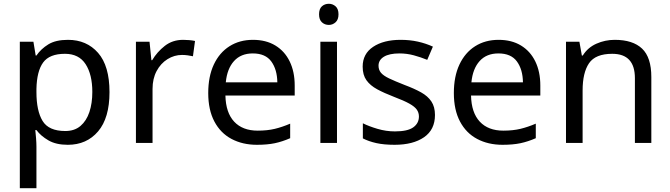

<svg xmlns="http://www.w3.org/2000/svg" viewBox="-20 -757 3551 1017"><path d="M340 -546Q439 -546 499.5 -477Q560 -408 560 -269Q560 -132 499.5 -61Q439 10 339 10Q277 10 236.5 -13.5Q196 -37 173 -68H167Q169 -51 171 -25Q173 1 173 20V240H85V-536H157L169 -463H173Q197 -498 236 -522Q275 -546 340 -546ZM324 -472Q242 -472 208.5 -426Q175 -380 173 -286V-269Q173 -170 205.5 -116.5Q238 -63 326 -63Q375 -63 406.5 -90Q438 -117 453.5 -163.5Q469 -210 469 -270Q469 -362 433.5 -417Q398 -472 324 -472Z M950 -546Q965 -546 982.5 -544.5Q1000 -543 1013 -540L1002 -459Q989 -462 973.5 -464Q958 -466 944 -466Q903 -466 867 -443.5Q831 -421 809.5 -380.5Q788 -340 788 -286V0H700V-536H772L782 -438H786Q812 -482 853 -514Q894 -546 950 -546Z M1320 -546Q1389 -546 1438.5 -516Q1488 -486 1514.5 -431.5Q1541 -377 1541 -304V-251H1174Q1176 -160 1220.5 -112.5Q1265 -65 1345 -65Q1396 -65 1435.5 -74.5Q1475 -84 1517 -102V-25Q1476 -7 1436 1.5Q1396 10 1341 10Q1265 10 1206.5 -21Q1148 -52 1115.5 -113.5Q1083 -175 1083 -264Q1083 -352 1112.5 -415Q1142 -478 1195.5 -512Q1249 -546 1320 -546ZM1319 -474Q1256 -474 1219.5 -433.5Q1183 -393 1176 -321H1449Q1448 -389 1417 -431.5Q1386 -474 1319 -474Z M1722 -737Q1742 -737 1757.5 -723.5Q1773 -710 1773 -681Q1773 -653 1757.5 -639Q1742 -625 1722 -625Q1700 -625 1685 -639Q1670 -653 1670 -681Q1670 -710 1685 -723.5Q1700 -737 1722 -737ZM1765 -536V0H1677V-536Z M2284 -148Q2284 -70 2226 -30Q2168 10 2070 10Q2014 10 1973.5 1Q1933 -8 1902 -24V-104Q1934 -88 1979.5 -74.5Q2025 -61 2072 -61Q2139 -61 2169 -82.5Q2199 -104 2199 -140Q2199 -160 2188 -176Q2177 -192 2148.5 -208Q2120 -224 2067 -244Q2015 -264 1978 -284Q1941 -304 1921 -332Q1901 -360 1901 -404Q1901 -472 1956.5 -509Q2012 -546 2102 -546Q2151 -546 2193.5 -536.5Q2236 -527 2273 -510L2243 -440Q2209 -454 2172 -464Q2135 -474 2096 -474Q2042 -474 2013.5 -456.5Q1985 -439 1985 -409Q1985 -387 1998 -371.5Q2011 -356 2041.5 -341.5Q2072 -327 2123 -307Q2174 -288 2210 -268Q2246 -248 2265 -219.5Q2284 -191 2284 -148Z M2621 -546Q2690 -546 2739.5 -516Q2789 -486 2815.5 -431.5Q2842 -377 2842 -304V-251H2475Q2477 -160 2521.5 -112.5Q2566 -65 2646 -65Q2697 -65 2736.5 -74.5Q2776 -84 2818 -102V-25Q2777 -7 2737 1.5Q2697 10 2642 10Q2566 10 2507.5 -21Q2449 -52 2416.5 -113.5Q2384 -175 2384 -264Q2384 -352 2413.5 -415Q2443 -478 2496.5 -512Q2550 -546 2621 -546ZM2620 -474Q2557 -474 2520.5 -433.5Q2484 -393 2477 -321H2750Q2749 -389 2718 -431.5Q2687 -474 2620 -474Z M3236 -546Q3332 -546 3381 -499.5Q3430 -453 3430 -349V0H3343V-343Q3343 -472 3223 -472Q3134 -472 3100 -422Q3066 -372 3066 -278V0H2978V-536H3049L3062 -463H3067Q3093 -505 3139 -525.5Q3185 -546 3236 -546Z"/></svg>

Font: Noto Sans Ethiopic
Style: Regular
Weight: 400
Designer: Monotype Design Team
Foundry: Monotype Imaging Inc.
Version: Version 2.102; ttfautohint (v1.8.4.7-5d5b)